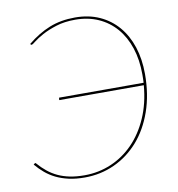

<svg xmlns="http://www.w3.org/2000/svg" viewBox="-80 -781 801 863"><g transform="rotate(-10 320.0 -350.0)"><path d="M30 -94.5Q32 -94.5 33.5 -92Q52 -70.5 72.8 -53.8Q93.5 -37 118 -25.5Q142.5 -14 172.2 -8Q202 -2 239 -2Q303 -2 360.2 -26.2Q417.5 -50.5 462 -96Q506.5 -141.5 535.2 -206.8Q564 -272 571 -354.5H185L186 -365.5H572Q572.5 -375 572.8 -384.2Q573 -393.5 573 -403.5Q573 -470.5 555 -524.8Q537 -579 503.8 -617.5Q470.5 -656 423.5 -677Q376.5 -698 318 -698Q268.5 -698 230.8 -686Q193 -674 166.5 -659.5Q140 -645 125 -633Q110 -621 107 -621Q103 -621 102 -623L100.5 -626Q149 -666 201.2 -687Q253.5 -708 319 -708Q381 -708 430.2 -685.8Q479.5 -663.5 514 -623.2Q548.5 -583 566.8 -527Q585 -471 585 -403.5Q585 -309.5 558.2 -233.2Q531.5 -157 484.5 -103.5Q437.5 -50 374.2 -21Q311 8 238 8Q198 8 165.8 0.8Q133.5 -6.5 107.5 -19.2Q81.5 -32 60.5 -49.8Q39.5 -67.5 21.5 -89L26.5 -93Q28 -94.5 30 -94.5Z"/></g></svg>

Font: Lato Hairline
Style: Italic
Weight: 100
Italic angle: -7°
Designer: Lukasz Dziedzic
Foundry: tyPoland Lukasz Dziedzic
Version: Version 2.007; 2014-02-27